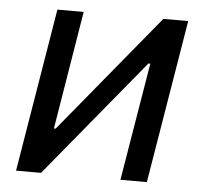

<svg xmlns="http://www.w3.org/2000/svg" viewBox="-44 -592 681 639"><g transform="rotate(5 296.0 -273.0)"><path d="M469.2 0H380.9L446.3 -393.6H439.9L115.7 0H32.2L122.6 -545.9H210.4L145.5 -150.9H151.4L476.6 -545.9H559.6Z"/></g></svg>

Font: Inter
Style: Italic
Weight: 400
Italic angle: -9.3988°
Designer: Rasmus Andersson
Foundry: rsms
Version: Version 4.001;git-66647c0bb